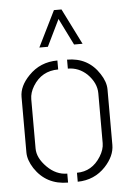

<svg xmlns="http://www.w3.org/2000/svg" viewBox="-52 -751 534 791"><g transform="rotate(-5 215.0 -355.5)"><path d="M127.9 -563.5 201.2 -711.9H232.4L306.6 -563.5H271.5L216.8 -673.8L163.1 -563.5ZM37.1 -137.7V-367.2Q37.1 -412.1 78.1 -454.1Q126 -503.9 197.3 -503.9V-466.8Q128.9 -466.8 92.8 -408.2Q76.2 -380.9 76.2 -354.5V-150.4Q76.2 -111.3 114.3 -73.2Q151.4 -36.1 197.3 -36.1V1Q107.4 1 59.6 -71.3Q37.1 -106.4 37.1 -137.7ZM237.3 1V-36.1Q299.8 -36.1 335.9 -93.8Q353.5 -122.1 353.5 -148.4V-354.5Q353.5 -397.5 316.4 -434.6Q282.2 -466.8 237.3 -466.8V-503.9Q324.2 -503.9 370.1 -432.6Q392.6 -398.4 392.6 -367.2V-137.7Q392.6 -91.8 352.5 -48.8Q306.6 0 237.3 1Z"/></g></svg>

Font: Post No Bills Colombo
Style: Light
Weight: 400
Designer: Kosala Senevirathne, Siva Puranthara, Lasantha Premarathna, Tharique Azeez
Foundry: Mooniak
Version: Version 1.220 ; ttfautohint (v1.5)